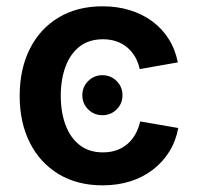

<svg xmlns="http://www.w3.org/2000/svg" viewBox="-20 -568 616 600"><path d="M299.8 -208Q273.9 -208 255.6 -226.1Q237.3 -244.1 237.3 -270.5Q237.3 -296.4 255.6 -314.7Q273.9 -333 299.8 -333Q326.2 -333 344.5 -314.7Q362.8 -296.4 362.8 -270.5Q362.8 -244.1 344.5 -226.1Q326.2 -208 299.8 -208ZM300.3 11.2Q221.7 11.2 163.3 -23.9Q105 -59.1 73.2 -122.1Q41.5 -185.1 41.5 -268.1Q41.5 -352.1 73.2 -415.3Q105 -478.5 163.3 -513.4Q221.7 -548.3 300.3 -548.3Q346.7 -548.3 386 -536.1Q425.3 -523.9 456.1 -501.2Q486.8 -478.5 507.3 -446Q527.8 -413.6 535.6 -373L416.5 -352.1Q412.1 -373.5 402.1 -390.6Q392.1 -407.7 377.4 -419.9Q362.8 -432.1 343.8 -438.7Q324.7 -445.3 301.8 -445.3Q257.8 -445.3 228.5 -422.4Q199.2 -399.4 184.6 -359.4Q169.9 -319.3 169.9 -268.6Q169.9 -217.8 184.6 -178Q199.2 -138.2 228.5 -115Q257.8 -91.8 301.8 -91.8Q325.2 -91.8 344.5 -98.6Q363.8 -105.5 378.4 -118.2Q393.1 -130.9 403.1 -148.7Q413.1 -166.5 418 -188.5L537.1 -168Q529.3 -126.5 508.8 -93.8Q488.3 -61 457.3 -37.4Q426.3 -13.7 386.7 -1.2Q347.2 11.2 300.3 11.2Z"/></svg>

Font: Inter 17pt SemiBold
Style: Regular
Weight: 600
Version: Version 4.001;git-66647c0bb